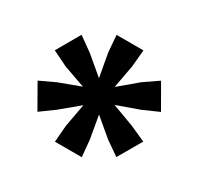

<svg xmlns="http://www.w3.org/2000/svg" viewBox="-107 -856 739 716"><g transform="rotate(30 262.5 -498.0)"><path d="M205.1 -728H320.8L314 -654.8L295.9 -556.2L373 -621.1L434.1 -663.1L492.2 -562L424.8 -532.2L329.1 -498L423.8 -462.9L490.2 -433.1L432.1 -333L373 -374L296.9 -438L314 -339.8L320.8 -268.1H205.1L210.9 -339.8L229 -439L151.9 -375L92.8 -332L35.2 -433.1L101.1 -463.9L192.9 -498L100.1 -530.8L34.2 -563L91.8 -663.1L151.9 -620.1L229 -555.2L210.9 -654.8Z"/></g></svg>

Font: TASA Orbiter Text
Style: Bold
Weight: 700
Designer: Weizhong Zhang
Version: Version 1.000;Glyphs 3.1.2 (3151)